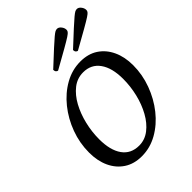

<svg xmlns="http://www.w3.org/2000/svg" viewBox="-253 -1020 1158 1158"><g transform="rotate(-45 326.0 -441.0)"><path d="M265 12Q199 12 152 -19Q105 -50 80 -104Q55 -158 55 -229Q55 -310 83 -386Q111 -462 160 -523Q209 -584 272.5 -619.5Q336 -655 406 -655Q472 -655 518.5 -624.5Q565 -594 590.5 -539.5Q616 -485 616 -414Q616 -334 588 -258Q560 -182 511.5 -121Q463 -60 399.5 -24Q336 12 265 12ZM299 -45Q348 -45 388 -76Q428 -107 456.5 -158.5Q485 -210 500 -272.5Q515 -335 515 -398Q515 -492 477.5 -544.5Q440 -597 372 -597Q321 -597 281 -565.5Q241 -534 213 -482.5Q185 -431 170 -368.5Q155 -306 155 -243Q155 -149 192 -97Q229 -45 299 -45ZM273 -711Q267 -711 261 -717Q255 -723 255 -735Q316 -792 351 -824Q386 -856 404 -871Q422 -886 430 -890Q438 -894 446 -894Q460 -894 471.5 -879.5Q483 -865 483 -849Q483 -842 478.5 -835Q474 -828 455 -815.5Q436 -803 393 -778.5Q350 -754 273 -711ZM442 -711Q436 -711 430 -717Q424 -723 424 -735Q485 -792 520 -824Q555 -856 573 -871Q591 -886 599 -890Q607 -894 615 -894Q629 -894 640.5 -879.5Q652 -865 652 -849Q652 -842 647.5 -835Q643 -828 624 -815.5Q605 -803 562 -778.5Q519 -754 442 -711Z"/></g></svg>

Font: Petrona Medium
Style: Italic
Weight: 500
Italic angle: -9°
Designer: Ringo R. Seeber
Foundry: Ringo R. Seeber
Version: Version 2.001; ttfautohint (v1.8.3)